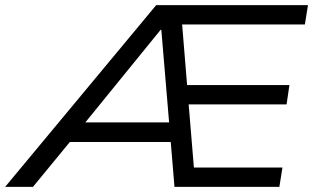

<svg xmlns="http://www.w3.org/2000/svg" viewBox="-72 -725 1215 745"><path d="M-52 0 534 -705H1123L1111 -630H603L632 -663L656 -370L622 -395H1051L1040 -320H626L658 -345L683 -43L649 -75H1024L1012 0H605L588 -204L614 -174H175L222 -202L56 0ZM551 -609 242 -229 226 -250H603L586 -228L554 -609Z"/></svg>

Font: Nunito Sans 10pt SemiExpanded
Style: Italic
Weight: 400
Width: 6
Italic angle: -9°
Designer: Vernon Adams
Foundry: Vernon Adams
Version: Version 3.101;gftools[0.9.27]